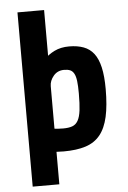

<svg xmlns="http://www.w3.org/2000/svg" viewBox="-59 -743 636 955"><g transform="rotate(-5 259.5 -265.0)"><path d="M65 170V-700H198V170ZM469 -282Q469 -200 456.5 -144Q444 -88 416.5 -54Q389 -20 344 -5.5Q299 9 234 9Q195 9 153.5 4Q112 -1 84 -5L148 -113Q161 -112 189 -108.5Q217 -105 241 -105Q269 -105 287 -111.5Q305 -118 315.5 -136.5Q326 -155 330 -187.5Q334 -220 334 -272Q334 -310 331 -334Q328 -358 320.5 -371.5Q313 -385 301 -390Q289 -395 271 -395Q238 -395 218 -371Q198 -347 198 -320L115 -336Q124 -367 139.5 -398Q155 -429 178 -453.5Q201 -478 232.5 -493.5Q264 -509 306 -509Q347 -509 378 -497.5Q409 -486 429 -460Q449 -434 459 -390.5Q469 -347 469 -282Z"/></g></svg>

Font: Share
Style: Bold
Weight: 700
Designer: Ralph du Carrois
Version: Version 1.002